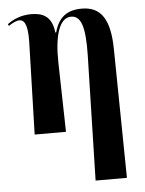

<svg xmlns="http://www.w3.org/2000/svg" viewBox="-55 -592 655 867"><g transform="rotate(-5 273.0 -158.5)"><path d="M343 231H485L477 -354C475 -489 435 -548 348 -548C281 -548 242 -518 224 -451H220C212 -528 167 -543 118 -543C70 -543 34 -525 10 -507L14 -499C33 -512 51 -520 63 -520C83 -520 101 -502 99 -419L87 0H229L222 -313C219 -439 245 -516 297 -516C342 -516 360 -465 357 -335Z"/></g></svg>

Font: Noto Serif Display ExtraCondensed
Style: Bold
Weight: 700
Width: 2
Designer: Monotype Design Team
Foundry: Monotype Imaging Inc.
Version: Version 2.009